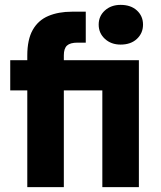

<svg xmlns="http://www.w3.org/2000/svg" viewBox="-20 -768 660 788"><path d="M92 0V-397H22V-521H92V-540Q92 -606 114.5 -645.5Q137 -685 178.5 -702.5Q220 -720 275 -720H332V-593H298Q268 -593 255 -581Q242 -569 242 -541V-521H550V0H400V-397H242V0ZM475 -585Q436 -585 410.5 -608.5Q385 -632 385 -667Q385 -702 410.5 -725Q436 -748 475 -748Q517 -748 542 -725Q567 -702 567 -667Q567 -632 542 -608.5Q517 -585 475 -585Z"/></svg>

Font: DM Sans 10pt Black
Style: Regular
Weight: 900
Version: Version 4.004;gftools[0.9.30]